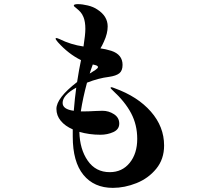

<svg xmlns="http://www.w3.org/2000/svg" viewBox="-20 -856 1040 929"><path d="M774 -152Q774 -86 736 -39.5Q698 7 640.5 30Q583 53 526 53Q435 53 383.5 -10Q332 -73 332 -195V-230Q295 -246 274 -271.5Q253 -297 253 -329Q253 -382 353 -459Q363 -524 372 -565Q311 -595 260 -652Q249 -665 249 -669Q249 -672 253 -672Q256 -672 268 -667Q322 -640 384 -631Q393 -689 393 -716Q393 -751 384 -773Q378 -788 369.5 -797.5Q361 -807 352 -814Q343 -821 339 -825L337 -829Q337 -836 357 -836Q378 -836 405 -829.5Q432 -823 451 -810Q501 -778 501 -728Q501 -694 483 -655Q479 -645 474.5 -637Q470 -629 466 -622Q490 -619 519 -610Q573 -592 573 -542Q573 -514 557.5 -501.5Q542 -489 507 -484Q457 -478 401 -456Q381 -382 371 -317H388Q409 -317 443 -319L476 -320Q506 -320 531.5 -303.5Q557 -287 557 -258Q557 -230 528.5 -217Q500 -204 466 -204Q412 -204 364 -218Q366 -134 404.5 -78.5Q443 -23 511 -23Q571 -23 607.5 -68Q644 -113 644 -184Q644 -252 614.5 -308Q585 -364 525 -419Q523 -421 519 -425Q515 -429 515 -431Q515 -434 519 -434Q523 -434 535 -429Q646 -389 710 -316Q774 -243 774 -152ZM429 -544Q418 -514 414 -500Q429 -509 441.5 -517.5Q454 -526 454 -531Q454 -536 448.5 -538.5Q443 -541 429 -544ZM337 -320Q342 -382 349 -432Q283 -396 283 -358Q283 -327 337 -320Z"/></svg>

Font: Shippori Mincho ExtraBold
Style: Regular
Weight: 800
Designer: FONTDASU
Foundry: FONTDASU / Google Inc. / but / Adobe
Version: Version 3.110; ttfautohint (v1.8.3)